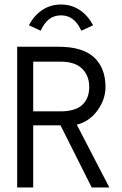

<svg xmlns="http://www.w3.org/2000/svg" viewBox="-20 -830 540 850"><path d="M56 -623H240Q346 -623 396.5 -576Q447 -529 447 -445Q447 -390 411.5 -341Q376 -292 320 -278L464 0H386L248 -275H127V0H56ZM248 -337Q313 -337 344 -365.5Q375 -394 375 -445Q375 -495 343.5 -526Q312 -557 248 -557H127V-337ZM250 -762Q220 -762 198 -745.5Q176 -729 160 -694L108 -718Q131 -762 167.5 -786Q204 -810 250 -810Q296 -810 332.5 -786Q369 -762 392 -718L340 -694Q324 -729 302 -745.5Q280 -762 250 -762Z"/></svg>

Font: Vazir Code
Style: Code
Weight: 400
Foundry: DejaVu fonts team - Redesigned by Saber Rastikerdar
Version: Version 1.1.2